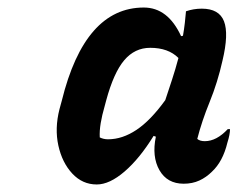

<svg xmlns="http://www.w3.org/2000/svg" viewBox="-20 -780 640 510"><path d="M237 -290Q199 -290 172 -319Q145 -348 135 -393.5Q125 -439 138 -490L144 -512Q205 -760 362 -760Q426 -760 461 -684L466 -685Q469 -702 471 -719.5Q473 -737 474 -750Q494 -757 516 -757Q562 -757 575 -723.5Q588 -690 571 -619Q558 -561 537 -509.5Q516 -458 504 -411Q511 -405 524 -405Q555 -405 585 -437H591Q591 -423 584 -401Q572 -351 543 -324Q528 -309 509.5 -300.5Q491 -292 468 -292Q424 -292 403.5 -328Q383 -364 394 -417L388 -419Q351 -359 311 -324.5Q271 -290 237 -290ZM245 -415Q255 -410 267 -410Q305 -410 342.5 -435Q380 -460 419 -514Q428 -541 437 -568.5Q446 -596 454 -626Q427 -653 379 -653Q338 -653 310 -620Q282 -587 262 -513L258 -498Q251 -474 247.5 -453Q244 -432 245 -415Z"/></svg>

Font: Recursive Sn Csl St
Style: Bold Italic
Weight: 700
Italic angle: -15°
Version: Version 1.079;hotconv 1.0.112;makeotfexe 2.5.65598; ttfautoh